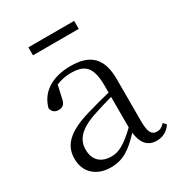

<svg xmlns="http://www.w3.org/2000/svg" viewBox="-172 -828 895 959"><g transform="rotate(-30 275.5 -349.0)"><path d="M132 -666H396V-712H132ZM455 13C490 13 519 -2 539 -33L524 -49C508 -32 496 -26 479 -26C450 -26 435 -45 435 -111V-354C435 -476 379 -526 267 -526C160 -526 88 -479 67 -398C71 -377 85 -365 107 -365C130 -365 145 -376 150 -407L166 -478C195 -490 223 -495 250 -495C330 -495 366 -466 366 -354V-316C321 -305 272 -292 228 -279C100 -241 53 -190 53 -114C53 -31 113 14 190 14C262 14 307 -18 368 -83C375 -23 402 13 455 13ZM366 -115C300 -52 262 -32 220 -32C162 -32 124 -64 124 -126C124 -179 155 -221 242 -253C279 -266 323 -279 366 -291Z"/></g></svg>

Font: Source Han Serif CN Light
Style: Regular
Weight: 300
Designer: Ryoko NISHIZUKA 西塚涼子 (kana & ideographs); Frank Grießhammer (Latin, Greek & Cyrillic); Wenlong ZHANG 张文龙 (bopomofo); San
Foundry: Adobe
Version: Version 2.003;hotconv 1.1.1;makeotfexe 2.6.0